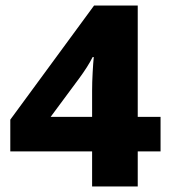

<svg xmlns="http://www.w3.org/2000/svg" viewBox="-20 -763 612 690"><path d="M557 -219H475V-93H311V-219H17V-333L318 -743H475V-343H557ZM311 -343V-437Q311 -467 313 -503Q315 -539 317 -558H313Q304 -540 291.5 -520.5Q279 -501 265 -482L162 -343Z"/></svg>

Font: Noto Sans Telugu UI ExtraBold
Style: Regular
Weight: 800
Designer: Jelle Bosma - Monotype Design Team
Foundry: Monotype Imaging Inc.
Version: Version 2.005; ttfautohint (v1.8.4.7-5d5b)